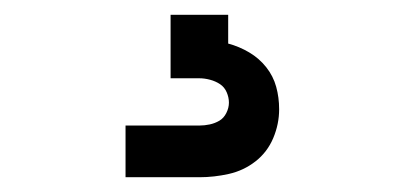

<svg xmlns="http://www.w3.org/2000/svg" viewBox="-20 -20 540 260"><path d="M150 220V150H250Q257 150 264 148.5Q271 147 277 143.5Q283 140 286.5 133Q290 126 290 119Q290 112 287 105Q284 98 278 94Q272 90 264.5 88Q257 86 250 86H211V0H289V39Q304 43 317.5 51Q331 59 340.5 71Q350 83 354 97.5Q358 112 358 128Q358 148 350 167Q342 186 326 198.5Q310 211 290 215.5Q270 220 250 220Z"/></svg>

Font: Iosevka Term Curly Medium
Style: Regular
Weight: 500
Designer: Belleve Invis
Foundry: Belleve Invis
Version: Version 32.3.0